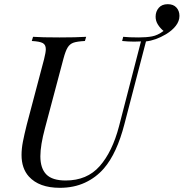

<svg xmlns="http://www.w3.org/2000/svg" viewBox="-20 -884 878 918"><path d="M838 -808Q838 -783 820.5 -760.5Q803 -738 773 -720Q724 -691 678 -686L575 -291Q539 -151 477 -79Q439 -35 386 -10.5Q333 14 266 14Q167 14 118 -40Q83 -79 83 -143Q83 -173 89.5 -206.5Q96 -240 108 -288L191 -602Q199 -634 199 -649Q199 -670 184.5 -678Q170 -686 132 -688L138 -708Q178 -705 265 -705Q344 -705 392 -708L386 -688Q349 -686 331.5 -680Q314 -674 303.5 -657Q293 -640 283 -602L195 -271Q173 -189 173 -137Q173 -79 201.5 -50Q230 -21 294 -21Q396 -21 456.5 -89.5Q517 -158 549 -280L654 -686Q643 -685 622 -685Q592 -685 564 -688L569 -708Q597 -705 643 -705Q680 -705 707 -710Q734 -715 762 -736Q746 -749 735 -766.5Q724 -784 724 -804Q724 -829 739 -846.5Q754 -864 782 -864Q809 -864 823.5 -848Q838 -832 838 -808Z"/></svg>

Font: Playfair Display
Style: Italic
Weight: 400
Italic angle: -14°
Designer: Claus Eggers Sørensen
Foundry: Claus Eggers Sørensen
Version: Version 1.200; ttfautohint (v1.6)